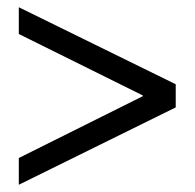

<svg xmlns="http://www.w3.org/2000/svg" viewBox="-20 -550 538 531"><path d="M32 -39V-113L375 -284V-286L32 -456V-530L466 -317V-253Z"/></svg>

Font: Nunito Sans 7pt Condensed Medium
Style: Regular
Weight: 500
Width: 3
Designer: Vernon Adams
Foundry: Vernon Adams
Version: Version 3.101;gftools[0.9.27]